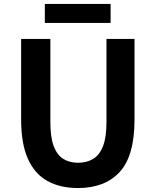

<svg xmlns="http://www.w3.org/2000/svg" viewBox="-20 -938 788 972"><path d="M375 14Q285 14 220.5 -21.5Q156 -57 121.5 -133.5Q87 -210 87 -333V-741H235V-320Q235 -243 252 -198Q269 -153 300.5 -133.5Q332 -114 375 -114Q419 -114 451.5 -133.5Q484 -153 501.5 -198Q519 -243 519 -320V-741H661V-333Q661 -149 586 -67.5Q511 14 375 14ZM207 -822V-918H540V-822Z"/></svg>

Font: Chiron Sans HK TT
Style: Bold
Weight: 700
Designer: Ryoko NISHIZUKA 西塚涼子 (kana, bopomofo & ideographs); Paul D. Hunt (Latin, Greek & Cyrillic); Sandoll Communications 산돌커뮤니
Foundry: Adobe
Version: Version 2.022;hotconv 1.0.109;makeotfexe 2.5.65596